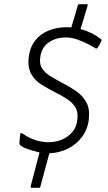

<svg xmlns="http://www.w3.org/2000/svg" viewBox="-20 -764 518 918"><path d="M169 -35Q153 -39 130 -45.5Q107 -52 91 -60Q82 -65 77 -70Q72 -75 73 -82Q74 -93 74.5 -103Q75 -113 77 -124Q77 -127 79.5 -127.5Q82 -128 85.5 -126.5Q89 -125 93 -122Q119 -104 150 -94Q181 -84 212 -84Q246 -84 276 -96.5Q306 -109 326.5 -133.5Q347 -158 350 -194Q354 -229 340 -251.5Q326 -274 300 -291Q274 -308 243 -323Q210 -340 179 -359Q148 -378 130 -409Q112 -440 117 -489Q123 -538 148 -570Q173 -602 211.5 -617.5Q250 -633 293 -634Q301 -634 307.5 -633.5Q314 -633 321 -633L352 -738Q353 -741 354.5 -742.5Q356 -744 359 -744H394Q398 -744 399 -742.5Q400 -741 399 -737L365 -625Q392 -618 415.5 -606.5Q439 -595 461 -578Q464 -576 465.5 -574Q467 -572 465 -569Q462 -562 455.5 -549.5Q449 -537 443 -533Q441 -531 438.5 -532Q436 -533 432 -536Q420 -543 398 -554.5Q376 -566 348.5 -575.5Q321 -585 295 -585Q247 -585 212 -560.5Q177 -536 172 -486Q168 -456 182.5 -435Q197 -414 223 -398.5Q249 -383 279 -367Q312 -350 343 -329Q374 -308 392 -276.5Q410 -245 405 -196Q400 -147 372.5 -110Q345 -73 304 -53Q263 -33 216 -31L173 128Q172 132 170.5 133Q169 134 165 134H130Q128 134 127 132.5Q126 131 127 125Z"/></svg>

Font: Glory Thin Light
Style: Italic
Weight: 300
Italic angle: -12°
Version: Version 1.011